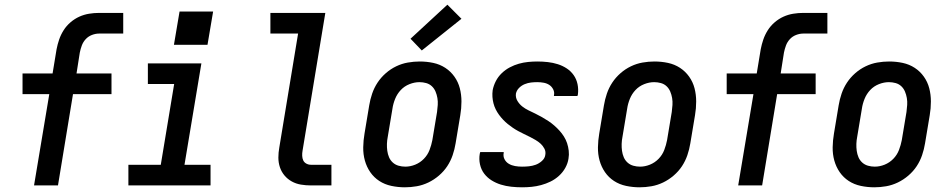

<svg xmlns="http://www.w3.org/2000/svg" viewBox="-20 -790 4040 818"><path d="M125 0 190 -389H76V-477H204L221 -580Q225 -601 232 -621.5Q239 -642 251 -661Q263 -680 280.5 -695Q298 -710 318 -719Q338 -728 359.5 -731.5Q381 -735 402 -735H505V-647H402Q387 -647 371.5 -641Q356 -635 345 -623Q334 -611 328.5 -596Q323 -581 320 -566L306 -477H455V-389H291L227 0Z M527 0V-88H665L722 -432H610V-520H838L766 -88H877V0ZM721 -599 745 -741H888L864 -599Z M1305 0Q1283 0 1262 -3.5Q1241 -7 1223 -17Q1205 -27 1192 -42.5Q1179 -58 1172.5 -77.5Q1166 -97 1166 -118.5Q1166 -140 1170 -162L1250 -647H1132V-735H1366L1269 -148Q1267 -137 1267.5 -126Q1268 -115 1272 -106.5Q1276 -98 1285 -93Q1294 -88 1305 -88H1392V0Z M1705 8Q1676 8 1647.5 2Q1619 -4 1596 -19Q1573 -34 1557.5 -56.5Q1542 -79 1534.5 -106Q1527 -133 1527.5 -162.5Q1528 -192 1533 -221L1553 -341Q1557 -366 1565.5 -391Q1574 -416 1588.5 -438Q1603 -460 1623.5 -478Q1644 -496 1668 -507.5Q1692 -519 1717.5 -523.5Q1743 -528 1768 -528Q1798 -528 1826 -522Q1854 -516 1877 -501Q1900 -486 1916 -463.5Q1932 -441 1939 -414Q1946 -387 1946 -357.5Q1946 -328 1941 -299L1921 -179Q1917 -154 1908.5 -129Q1900 -104 1885.5 -82Q1871 -60 1850 -42Q1829 -24 1805 -12.5Q1781 -1 1755.5 3.5Q1730 8 1705 8ZM1707 -80Q1728 -80 1749 -88.5Q1770 -97 1786 -113.5Q1802 -130 1810 -151Q1818 -172 1822 -193L1842 -313Q1844 -328 1845 -343Q1846 -358 1843.5 -372.5Q1841 -387 1835.5 -400Q1830 -413 1820 -422.5Q1810 -432 1796 -436Q1782 -440 1767 -440Q1746 -440 1724.5 -431.5Q1703 -423 1687.5 -406.5Q1672 -390 1663.5 -369Q1655 -348 1652 -327L1632 -207Q1629 -192 1628.5 -177Q1628 -162 1630 -147.5Q1632 -133 1637.5 -120Q1643 -107 1653.5 -97.5Q1664 -88 1678 -84Q1692 -80 1707 -80ZM1777 -575 1729 -625 1886 -770 1946 -710Z M2204 8Q2181 8 2158 5.5Q2135 3 2114 -3.5Q2093 -10 2074.5 -21.5Q2056 -33 2043 -50Q2030 -67 2025 -89.5Q2020 -112 2024 -135Q2025 -137 2025 -138.5Q2025 -140 2026 -142H2126Q2126 -141 2126 -140.5Q2126 -140 2126 -139Q2123 -124 2129.5 -111.5Q2136 -99 2148 -92Q2160 -85 2174.5 -82.5Q2189 -80 2204 -80Q2219 -80 2233.5 -81.5Q2248 -83 2262 -88Q2276 -93 2288.5 -104Q2301 -115 2303 -129Q2306 -144 2299.5 -156.5Q2293 -169 2283 -178Q2273 -187 2261 -194Q2249 -201 2237 -207Q2225 -213 2212.5 -219Q2200 -225 2188 -231.5Q2176 -238 2165 -245.5Q2154 -253 2143.5 -261.5Q2133 -270 2123.5 -280Q2114 -290 2106 -301Q2098 -312 2092 -324Q2086 -336 2082.5 -349.5Q2079 -363 2078 -377Q2077 -391 2079 -406Q2083 -426 2092.5 -444.5Q2102 -463 2117.5 -478Q2133 -493 2152 -503Q2171 -513 2190.5 -518.5Q2210 -524 2230 -526Q2250 -528 2269 -528Q2292 -528 2314 -525.5Q2336 -523 2356.5 -516.5Q2377 -510 2394.5 -498.5Q2412 -487 2424 -470Q2436 -453 2440.5 -431.5Q2445 -410 2442 -387Q2441 -386 2441 -384Q2441 -382 2440 -381H2340Q2340 -381 2340 -382Q2340 -383 2340 -383Q2343 -397 2337 -409Q2331 -421 2320.5 -428Q2310 -435 2296.5 -437.5Q2283 -440 2269 -440Q2256 -440 2242.5 -438.5Q2229 -437 2215.5 -431.5Q2202 -426 2191.5 -415.5Q2181 -405 2178 -391Q2176 -374 2184.5 -360Q2193 -346 2205 -336.5Q2217 -327 2231.5 -320Q2246 -313 2260.5 -306Q2275 -299 2289 -291Q2303 -283 2316 -274.5Q2329 -266 2341 -255.5Q2353 -245 2363.5 -233.5Q2374 -222 2382.5 -208.5Q2391 -195 2396 -180Q2401 -165 2403 -148Q2405 -131 2402 -114Q2399 -94 2388.5 -75Q2378 -56 2361.5 -41Q2345 -26 2325.5 -16.5Q2306 -7 2285.5 -1.5Q2265 4 2245 6Q2225 8 2204 8Z M2705 8Q2676 8 2647.5 2Q2619 -4 2596 -19Q2573 -34 2557.5 -56.5Q2542 -79 2534.5 -106Q2527 -133 2527.5 -162.5Q2528 -192 2533 -221L2553 -341Q2557 -366 2565.5 -391Q2574 -416 2588.5 -438Q2603 -460 2623.5 -478Q2644 -496 2668 -507.5Q2692 -519 2717.5 -523.5Q2743 -528 2768 -528Q2798 -528 2826 -522Q2854 -516 2877 -501Q2900 -486 2916 -463.5Q2932 -441 2939 -414Q2946 -387 2946 -357.5Q2946 -328 2941 -299L2921 -179Q2917 -154 2908.5 -129Q2900 -104 2885.5 -82Q2871 -60 2850 -42Q2829 -24 2805 -12.5Q2781 -1 2755.5 3.5Q2730 8 2705 8ZM2707 -80Q2728 -80 2749 -88.5Q2770 -97 2786 -113.5Q2802 -130 2810 -151Q2818 -172 2822 -193L2842 -313Q2844 -328 2845 -343Q2846 -358 2843.5 -372.5Q2841 -387 2835.5 -400Q2830 -413 2820 -422.5Q2810 -432 2796 -436Q2782 -440 2767 -440Q2746 -440 2724.5 -431.5Q2703 -423 2687.5 -406.5Q2672 -390 2663.5 -369Q2655 -348 2652 -327L2632 -207Q2629 -192 2628.5 -177Q2628 -162 2630 -147.5Q2632 -133 2637.5 -120Q2643 -107 2653.5 -97.5Q2664 -88 2678 -84Q2692 -80 2707 -80Z M3125 0 3190 -389H3076V-477H3204L3221 -580Q3225 -601 3232 -621.5Q3239 -642 3251 -661Q3263 -680 3280.5 -695Q3298 -710 3318 -719Q3338 -728 3359.5 -731.5Q3381 -735 3402 -735H3505V-647H3402Q3387 -647 3371.5 -641Q3356 -635 3345 -623Q3334 -611 3328.5 -596Q3323 -581 3320 -566L3306 -477H3455V-389H3291L3227 0Z M3705 8Q3676 8 3647.5 2Q3619 -4 3596 -19Q3573 -34 3557.5 -56.5Q3542 -79 3534.5 -106Q3527 -133 3527.5 -162.5Q3528 -192 3533 -221L3553 -341Q3557 -366 3565.5 -391Q3574 -416 3588.5 -438Q3603 -460 3623.5 -478Q3644 -496 3668 -507.5Q3692 -519 3717.5 -523.5Q3743 -528 3768 -528Q3798 -528 3826 -522Q3854 -516 3877 -501Q3900 -486 3916 -463.5Q3932 -441 3939 -414Q3946 -387 3946 -357.5Q3946 -328 3941 -299L3921 -179Q3917 -154 3908.5 -129Q3900 -104 3885.5 -82Q3871 -60 3850 -42Q3829 -24 3805 -12.5Q3781 -1 3755.5 3.5Q3730 8 3705 8ZM3707 -80Q3728 -80 3749 -88.5Q3770 -97 3786 -113.5Q3802 -130 3810 -151Q3818 -172 3822 -193L3842 -313Q3844 -328 3845 -343Q3846 -358 3843.5 -372.5Q3841 -387 3835.5 -400Q3830 -413 3820 -422.5Q3810 -432 3796 -436Q3782 -440 3767 -440Q3746 -440 3724.5 -431.5Q3703 -423 3687.5 -406.5Q3672 -390 3663.5 -369Q3655 -348 3652 -327L3632 -207Q3629 -192 3628.5 -177Q3628 -162 3630 -147.5Q3632 -133 3637.5 -120Q3643 -107 3653.5 -97.5Q3664 -88 3678 -84Q3692 -80 3707 -80Z"/></svg>

Font: Iosevka SS04 Semibold Oblique
Style: Regular
Weight: 600
Italic angle: -9°
Monospace: yes
Designer: Belleve Invis
Foundry: Belleve Invis
Version: Version 19.0.0; ttfautohint (v1.8.4)